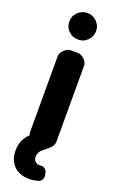

<svg xmlns="http://www.w3.org/2000/svg" viewBox="-181 -811 633 1042"><g transform="rotate(20 136.0 -290.5)"><path d="M76.2 -636.7Q64.5 -647.5 58.6 -662.1Q53.7 -675.8 53.7 -691.4Q53.7 -707 58.6 -719.7Q64.5 -733.4 76.2 -745.1Q87.9 -755.9 101.6 -761.7Q115.2 -767.6 130.9 -767.6Q146.5 -767.6 160.2 -761.7Q173.8 -755.9 185.5 -745.1Q196.3 -733.4 202.1 -720.7Q208 -707 208 -691.4Q208 -674.8 202.1 -661.1Q196.3 -647.5 185.5 -636.7Q173.8 -625 160.2 -619.1Q146.5 -614.3 130.9 -614.3Q115.2 -614.3 101.6 -619.1Q87.9 -625 76.2 -636.7ZM215.8 139.6Q217.8 153.3 210.9 165Q204.1 176.8 190.4 179.7Q166 187.5 139.6 187.5Q92.8 187.5 60.5 163.1Q29.3 137.7 20.5 93.8Q18.6 79.1 18.6 66.4Q18.6 50.8 21.5 35.2Q27.3 5.9 46.9 -19.5Q53.7 -28.3 62.5 -36.1Q58.6 -44.9 58.6 -53.7V-272.5V-491.2Q58.6 -510.7 77.1 -528.3Q94.7 -545.9 114.3 -545.9H134.8H155.3Q174.8 -545.9 193.4 -528.3Q210.9 -510.7 210.9 -491.2V-272.5V-53.7Q210.9 -40 203.1 -28.3Q203.1 -28.3 202.1 -26.4Q196.3 -18.6 188 -10.7Q179.7 -2.9 168.5 5.9Q157.2 14.6 154.3 17.6Q132.8 35.2 132.8 60.5Q132.8 78.1 141.6 86.9Q153.3 100.6 173.8 97.7Q187.5 95.7 198.7 104Q210 112.3 212.9 126Q212.9 126 212.9 127.4Q212.9 128.9 213.9 132.3Q214.8 135.7 215.8 139.6Z"/></g></svg>

Font: DeepSea
Style: Bold
Weight: 700
Designer: Stem
Version: Version 3.019;git-0a5106e0b